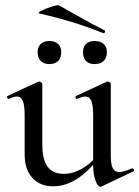

<svg xmlns="http://www.w3.org/2000/svg" viewBox="-20 -709 537 740"><path d="M75 -114V-266Q75 -303 68 -320Q61 -337 45 -337Q34 -337 14 -328H12Q9 -328 7.5 -333Q6 -338 9 -339L127 -394L131 -395Q134 -395 138.5 -392Q143 -389 143 -385V-152Q143 -94 163.5 -66.5Q184 -39 226 -39Q261 -39 297 -59.5Q333 -80 358 -115L363 -104Q279 9 185 9Q134 9 104.5 -23.5Q75 -56 75 -114ZM440 -46Q455 -46 489 -60H490Q494 -60 496 -55.5Q498 -51 495 -49L371 10L367 11Q357 11 348 -13Q339 -37 339 -76V-266Q339 -303 332 -320Q325 -337 309 -337Q298 -337 277 -328H275Q272 -328 271 -333Q270 -338 273 -339L391 -394L395 -395Q399 -395 403 -392Q407 -389 407 -385V-110Q407 -76 414.5 -61Q422 -46 440 -46ZM132 -657Q123 -659 140.5 -668Q158 -677 181 -684Q204 -691 208 -688Q217 -683 270 -653Q346 -610 383 -592Q385 -591 385 -588Q385 -585 383 -582.5Q381 -580 378 -581Q266 -627 132 -657ZM125 -508Q125 -528 137 -539.5Q149 -551 170 -551Q192 -551 204 -539.5Q216 -528 216 -508Q216 -486 204 -474Q192 -462 170 -462Q149 -462 137 -474Q125 -486 125 -508ZM300 -508Q300 -528 311.5 -539.5Q323 -551 345 -551Q367 -551 379.5 -539.5Q392 -528 392 -508Q392 -486 379.5 -474Q367 -462 345 -462Q323 -462 311.5 -474Q300 -486 300 -508Z"/></svg>

Font: Cormorant Garamond Medium
Style: Regular
Weight: 500
Designer: Christian Thalmann (Catharsis Fonts)
Foundry: Catharsis Fonts
Version: Version 4.000